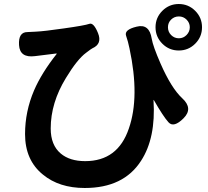

<svg xmlns="http://www.w3.org/2000/svg" viewBox="-20 -859 1040 958"><path d="M403 79Q275 79 194 12Q105 -60 105 -190Q105 -303 150 -408Q187 -494 262 -589Q265 -593 260 -592L155 -579Q79 -569 75 -634Q71 -699 117 -699Q122 -699 158 -701Q201 -703 297 -717Q404 -732 425.5 -740Q447 -748 469 -694Q491 -640 441 -618Q436 -616 410 -596Q366 -564 309 -470Q233 -346 233 -218Q233 -135 283 -93Q328 -55 405 -55Q568 -55 623 -218Q678 -376 626 -618Q619 -652 609 -681Q599 -711 662 -726Q725 -742 737 -666Q743 -629 781 -542Q835 -419 889 -369Q945 -318 896 -269Q847 -220 821 -248.5Q795 -277 748 -359Q746 -363 746 -358Q758 -171 684 -57Q597 79 403 79ZM872 -607Q824 -607 790 -641Q756 -675 756 -723Q756 -771 790 -805Q824 -839 872 -839Q920 -839 954 -805Q988 -771 988 -723Q988 -675 954 -641Q920 -607 872 -607ZM872.5 -668Q895 -668 911 -684.5Q927 -701 927 -723Q927 -745 911 -761Q895 -777 872.5 -777Q850 -777 834 -761.5Q818 -746 818 -723Q818 -700 834 -684Q850 -668 872.5 -668Z"/></svg>

Font: Resource Han Rounded JP
Style: Bold
Weight: 700
Designer: Cyano Hao (round all glyphs); Ryoko NISHIZUKA 西塚涼子 (kana, bopomofo & ideographs); Paul D. Hunt (Latin, Greek & Cyrillic)
Foundry: Cyano Hao
Version: 0.990